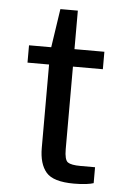

<svg xmlns="http://www.w3.org/2000/svg" viewBox="-50 -705 489 745"><g transform="rotate(5 194.5 -333.0)"><path d="M339.5 -449.5H223V-128Q223 -86.5 236.2 -77.2Q249.5 -68 286 -68H342.5V-6Q332.5 -2.5 313.2 0Q294 2.5 266 2.5Q185.5 2.5 157.8 -30Q130 -62.5 130 -125V-449.5H46V-517H132.5L155 -667.5H223V-517.5H339.5Z"/></g></svg>

Font: Public Sans
Style: Regular
Weight: 400
Designer: The Public Sans project authors (U.S. Web Design System). Libre Franklin designed by Pablo Impallari and Rodrigo Fuenzal
Version: Version 1.008; ttfautohint (v1.8.1) -l 8 -r 50 -G 200 -x 14 